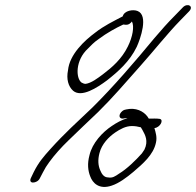

<svg xmlns="http://www.w3.org/2000/svg" viewBox="-20 -702 767 751"><path d="M246 -427C239 -393 247 -364 266 -347C299 -319 360 -359 399 -388C442 -422 487 -461 515 -519C529 -550 562 -642 518 -659C501 -666 466 -661 460 -638C424 -619 386 -601 352 -574C310 -543 252 -489 246 -427ZM324 -512 342 -530C348 -536 357 -543 367 -550C398 -573 430 -591 462 -606H463C476 -604 485 -604 496 -618C506 -599 499 -558 480 -520C456 -471 419 -439 382 -411C362 -396 337 -377 315 -374C309 -374 305 -376 299 -379C276 -396 274 -466 324 -512ZM101 -6C96 4 99 12 109 12C119 12 131 6 136 -5L148 -28C155 -42 163 -55 172 -67C193 -96 220 -126 247 -152C285 -189 323 -225 364 -264C418 -317 474 -382 528 -443C579 -500 636 -572 685 -622L719 -657C740 -678 713 -692 695 -673L661 -638C638 -615 612 -586 584 -553C508 -461 423 -362 341 -281C282 -225 232 -180 178 -120C150 -89 131 -67 112 -29ZM330 -95C321 -62 324 -34 333 -12C342 13 367 41 417 24C445 15 476 -8 502 -30C538 -61 580 -96 590 -144C595 -165 589 -184 584 -201C606 -203 622 -233 605 -237C592 -239 577 -238 562 -238C550 -260 523 -279 487 -276L474 -274C469 -273 464 -272 459 -268C443 -255 444 -238 460 -238L473 -240H479C456 -233 436 -222 417 -209C381 -185 341 -143 330 -95ZM369 -103C378 -139 406 -167 431 -184C450 -197 472 -209 496 -209C508 -209 520 -207 531 -204L538 -192C548 -174 561 -150 545 -117L535 -102C511 -75 476 -41 446 -23C430 -12 420 -5 403 -8C387 -8 378 -21 372 -36C364 -54 362 -76 369 -103Z"/></svg>

Font: Stray Cat
Style: SuObl
Weight: 400
Version: Version 1.0